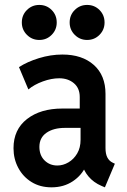

<svg xmlns="http://www.w3.org/2000/svg" viewBox="-20 -763 522 790"><path d="M191.9 7.8Q145 7.8 109.9 -13.9Q74.7 -35.6 55.2 -72.3Q35.6 -108.9 35.6 -153.3Q35.6 -230 91.1 -273.2Q146.5 -316.4 236.3 -316.4H326.2V-236.8H247.1Q200.2 -236.8 171.1 -216.6Q142.1 -196.3 142.1 -158.7Q142.1 -124 163.3 -103Q184.6 -82 215.8 -82Q239.7 -82 261.7 -95Q283.7 -107.9 297.6 -131.6Q311.5 -155.3 311.5 -188V-251L308.1 -276.4V-363.8Q308.1 -400.4 283.9 -420.7Q259.8 -440.9 223.6 -440.9Q191.9 -440.9 156.2 -428Q120.6 -415 96.7 -395L58.1 -486.8Q91.8 -508.8 140.1 -523.7Q188.5 -538.6 236.8 -538.6Q317.9 -538.6 366 -495.8Q414.1 -453.1 414.1 -376.5V-153.8Q414.1 -129.9 421.6 -115.2Q429.2 -100.6 443.4 -93.8L452.6 -89.4L411.6 7.8L397.9 2Q364.7 -12.2 344 -37.1Q323.2 -62 320.3 -85L344.7 -64.5H298.8L333.5 -80.6Q316.9 -42 279.5 -17.1Q242.2 7.8 191.9 7.8ZM338.4 -598.6Q308.6 -598.6 287.6 -619.6Q266.6 -640.6 266.6 -670.4Q266.6 -701.2 287.6 -721.9Q308.6 -742.7 338.4 -742.7Q368.7 -742.7 389.4 -721.9Q410.2 -701.2 410.2 -670.4Q410.2 -640.6 389.4 -619.6Q368.7 -598.6 338.4 -598.6ZM141.6 -598.6Q111.8 -598.6 90.8 -619.6Q69.8 -640.6 69.8 -670.4Q69.8 -701.2 90.8 -721.9Q111.8 -742.7 141.6 -742.7Q171.9 -742.7 192.6 -721.9Q213.4 -701.2 213.4 -670.4Q213.4 -640.6 192.6 -619.6Q171.9 -598.6 141.6 -598.6Z"/></svg>

Font: Reddit Sans Condensed SemiBold
Style: Regular
Weight: 600
Designer: Stephen Hutchings
Foundry: Reddit
Version: Version 1.014